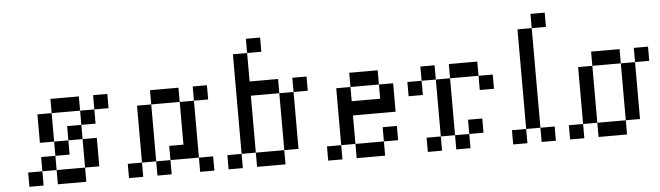

<svg xmlns="http://www.w3.org/2000/svg" viewBox="-45 -863 3552 1034"><g transform="rotate(-5 1731.0 -346.0)"><path d="M230.8 -461.5H307.7V-384.6H230.8ZM307.7 -461.5H384.6V-384.6H307.7ZM461.5 -461.5H538.5V-384.6H461.5ZM384.6 -384.6H461.5V-307.7H384.6ZM307.7 -307.7H384.6V-230.8H307.7ZM230.8 -230.8H307.7V-153.8H230.8ZM153.8 -153.8H230.8V-76.9H153.8ZM76.9 -76.9H153.8V0H76.9ZM153.8 -384.6H230.8V-307.7H153.8ZM153.8 -307.7H230.8V-230.8H153.8ZM384.6 -230.8H461.5V-153.8H384.6ZM384.6 -153.8H461.5V-76.9H384.6ZM307.7 -76.9H384.6V0H307.7ZM230.8 -76.9H307.7V0H230.8Z M615.4 -76.9H692.3V0H615.4ZM692.3 -153.8H769.2V-76.9H692.3ZM692.3 -230.8H769.2V-153.8H692.3ZM692.3 -307.7H769.2V-230.8H692.3ZM692.3 -384.6H769.2V-307.7H692.3ZM769.2 -461.5H846.2V-384.6H769.2ZM846.2 -461.5H923.1V-384.6H846.2ZM1000 -461.5H1076.9V-384.6H1000ZM923.1 -384.6H1000V-307.7H923.1ZM923.1 -307.7H1000V-230.8H923.1ZM923.1 -230.8H1000V-153.8H923.1ZM923.1 -153.8H1000V-76.9H923.1ZM769.2 -76.9H846.2V0H769.2ZM846.2 -153.8H923.1V-76.9H846.2ZM1000 -76.9H1076.9V0H1000Z M1153.8 -76.9H1230.8V0H1153.8ZM1230.8 -153.8H1307.7V-76.9H1230.8ZM1230.8 -230.8H1307.7V-153.8H1230.8ZM1230.8 -307.7H1307.7V-230.8H1230.8ZM1230.8 -384.6H1307.7V-307.7H1230.8ZM1230.8 -461.5H1307.7V-384.6H1230.8ZM1230.8 -538.5H1307.7V-461.5H1230.8ZM1230.8 -615.4H1307.7V-538.5H1230.8ZM1307.7 -692.3H1384.6V-615.4H1307.7ZM1307.7 -461.5H1384.6V-384.6H1307.7ZM1384.6 -461.5H1461.5V-384.6H1384.6ZM1538.5 -461.5H1615.4V-384.6H1538.5ZM1461.5 -384.6H1538.5V-307.7H1461.5ZM1461.5 -307.7H1538.5V-230.8H1461.5ZM1461.5 -230.8H1538.5V-153.8H1461.5ZM1461.5 -153.8H1538.5V-76.9H1461.5ZM1307.7 -76.9H1384.6V0H1307.7ZM1384.6 -76.9H1461.5V0H1384.6Z M1692.3 -76.9H1769.2V0H1692.3ZM1846.2 -76.9H1923.1V0H1846.2ZM1923.1 -76.9H2000V0H1923.1ZM1769.2 -153.8H1846.2V-76.9H1769.2ZM1769.2 -230.8H1846.2V-153.8H1769.2ZM1769.2 -307.7H1846.2V-230.8H1769.2ZM1769.2 -384.6H1846.2V-307.7H1769.2ZM1846.2 -461.5H1923.1V-384.6H1846.2ZM1923.1 -461.5H2000V-384.6H1923.1ZM2000 -384.6H2076.9V-307.7H2000ZM2000 -307.7H2076.9V-230.8H2000ZM1923.1 -307.7H2000V-230.8H1923.1ZM1846.2 -307.7H1923.1V-230.8H1846.2ZM2000 -153.8H2076.9V-76.9H2000Z M2307.7 -230.8H2384.6V-153.8H2307.7ZM2307.7 -307.7H2384.6V-230.8H2307.7ZM2307.7 -384.6H2384.6V-307.7H2307.7ZM2230.8 -461.5H2307.7V-384.6H2230.8ZM2153.8 -384.6H2230.8V-307.7H2153.8ZM2384.6 -461.5H2461.5V-384.6H2384.6ZM2461.5 -461.5H2538.5V-384.6H2461.5ZM2538.5 -384.6H2615.4V-307.7H2538.5ZM2307.7 -153.8H2384.6V-76.9H2307.7ZM2230.8 -76.9H2307.7V0H2230.8ZM2461.5 -153.8H2538.5V-76.9H2461.5ZM2384.6 -76.9H2461.5V0H2384.6Z M2692.3 -76.9H2769.2V0H2692.3ZM2846.2 -76.9H2923.1V0H2846.2ZM2769.2 -153.8H2846.2V-76.9H2769.2ZM2769.2 -230.8H2846.2V-153.8H2769.2ZM2769.2 -307.7H2846.2V-230.8H2769.2ZM2769.2 -384.6H2846.2V-307.7H2769.2ZM2769.2 -461.5H2846.2V-384.6H2769.2ZM2769.2 -538.5H2846.2V-461.5H2769.2ZM2769.2 -615.4H2846.2V-538.5H2769.2ZM2846.2 -692.3H2923.1V-615.4H2846.2Z M3000 -76.9H3076.9V0H3000ZM3076.9 -153.8H3153.8V-76.9H3076.9ZM3076.9 -230.8H3153.8V-153.8H3076.9ZM3076.9 -307.7H3153.8V-230.8H3076.9ZM3076.9 -384.6H3153.8V-307.7H3076.9ZM3153.8 -76.9H3230.8V0H3153.8ZM3230.8 -76.9H3307.7V0H3230.8ZM3307.7 -153.8H3384.6V-76.9H3307.7ZM3307.7 -230.8H3384.6V-153.8H3307.7ZM3307.7 -307.7H3384.6V-230.8H3307.7ZM3307.7 -384.6H3384.6V-307.7H3307.7ZM3153.8 -461.5H3230.8V-384.6H3153.8ZM3230.8 -461.5H3307.7V-384.6H3230.8ZM3384.6 -461.5H3461.5V-384.6H3384.6Z"/></g></svg>

Font: Jacquarda Bastarda 9
Style: Regular
Weight: 400
Designer: Sarah Cadigan-Fried
Version: Version 1.000; ttfautohint (v1.8.4.7-5d5b)